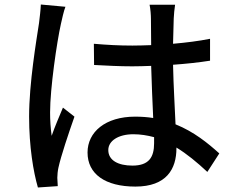

<svg xmlns="http://www.w3.org/2000/svg" viewBox="-20 -794 1040 851"><path d="M161 -774C160 -748 156 -717 153 -692C141 -613 109 -425 109 -277C109 -143 128 -32 148 37L236 31C235 19 235 4 234 -6C234 -18 236 -38 239 -51C250 -102 284 -203 310 -277L259 -317C244 -281 223 -233 209 -192C204 -228 202 -261 202 -296C202 -402 232 -608 250 -688C254 -706 263 -747 270 -764ZM663 -159C663 -97 640 -60 567 -60C504 -60 460 -83 460 -129C460 -170 505 -199 571 -199C603 -199 633 -194 663 -186ZM952 -114C902 -159 840 -210 758 -243C755 -319 749 -408 747 -507C804 -511 860 -517 911 -525V-622C860 -612 805 -605 747 -600C748 -645 749 -687 750 -712C751 -732 753 -753 756 -773H643C647 -754 649 -727 649 -710C649 -685 650 -643 650 -594C622 -593 595 -592 567 -592C508 -592 453 -595 396 -600L397 -506C455 -503 509 -500 566 -500C594 -500 622 -501 650 -502C652 -425 656 -340 659 -271C634 -275 607 -277 579 -277C447 -277 368 -209 368 -118C368 -23 446 33 580 33C718 33 762 -45 762 -137V-140C808 -112 853 -75 899 -32Z"/></svg>

Font: Source Han Sans KR Medium
Style: Regular
Weight: 500
Designer: Ryoko NISHIZUKA (kana & ideographs); Paul D. Hunt (Latin, Greek & Cyrillic); Wenlong ZHANG (bopomofo); Sandoll Communica
Foundry: Adobe Systems Incorporated
Version: Version 1.001;PS 1.001;hotconv 1.0.78;makeotf.lib2.5.61930